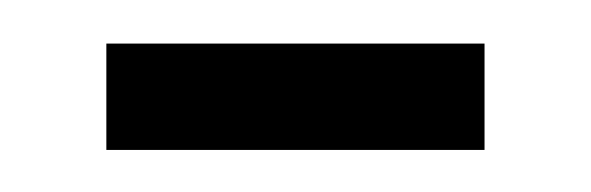

<svg xmlns="http://www.w3.org/2000/svg" viewBox="-20 -590 274 89"><path d="M29.3 -520.5V-569.8H204.6V-520.5Z"/></svg>

Font: Heebo Light
Style: Regular
Weight: 300
Designer: Oded Ezer
Foundry: Meir Sadan
Version: Version 2.001; ttfautohint (v1.5.14-ce02) -l 8 -r 50 -G 200 